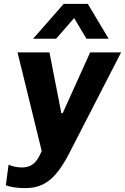

<svg xmlns="http://www.w3.org/2000/svg" viewBox="-20 -780 642 986"><path d="M112 186Q79 186 52 182Q25 178 10 171L24 66Q34 71 53.5 75.5Q73 80 92 80Q121 80 141.5 68Q162 56 178 28.5Q194 1 209 -45V56L70 -511H234L295 -199H302L443 -511H602L332 14Q300 75 267.5 113Q235 151 197 168.5Q159 186 112 186ZM150 -581 307 -760H431L538 -581H424L330 -739H406L268 -581Z"/></svg>

Font: Chivo Mono
Style: Bold Italic
Weight: 700
Italic angle: -8.05°
Monospace: yes
Version: Version 1.008